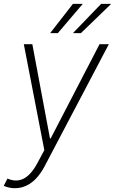

<svg xmlns="http://www.w3.org/2000/svg" viewBox="-41 -776 600 1000"><path d="M37.6 204.1Q21.5 204.6 6.1 200.9Q-9.3 197.3 -21.5 191.9L-2.4 154.3L-0.5 154.8Q44.4 173.8 82.8 154.1Q121.1 134.3 153.3 74.2L189.9 5.9L83 -545.9H127.4L219.2 -55.2H223.1L477.5 -545.9H525.9L189.9 92.8Q169.9 129.9 145.8 154.8Q121.6 179.7 94.2 191.9Q66.9 204.1 37.6 204.1ZM338.9 -603.5 485.8 -755.9H538.1L380.4 -603.5ZM220.2 -603.5 338.9 -755.9H390.1L260.3 -603.5Z"/></svg>

Font: Inter Tight ExtraLight
Style: Italic
Weight: 250
Italic angle: -9.39999°
Designer: Rasmus Andersson
Foundry: rsms
Version: Version 3.004